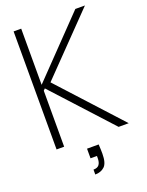

<svg xmlns="http://www.w3.org/2000/svg" viewBox="-166 -782 822 1070"><g transform="rotate(-20 245.5 -247.5)"><path d="M53 0V-700H98V-367L419 -700H476L149 -363L481 0H421L108 -342L98 -332V0ZM208 205V176Q232 176 242 162.5Q252 149 252 124V111H214V54H283Q284 70 284.5 84Q285 98 285 109Q285 165 263.5 185Q242 205 208 205Z"/></g></svg>

Font: DM Sans 36pt ExtraLight
Style: Regular
Weight: 250
Designer: Colophon Foundry, Jonny Pinhorn
Foundry: Colophon Foundry
Version: Version 4.004;gftools[0.9.30]